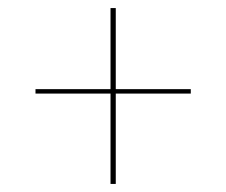

<svg xmlns="http://www.w3.org/2000/svg" viewBox="-20 -476 560 476"><path d="M68 -255H254V-456H267V-255H453V-244H267V-20H254V-244H68Z"/></svg>

Font: Almendra Display
Style: Regular
Weight: 400
Designer: Ana Sanfelippo
Foundry: Ana Sanfelippo
Version: Version 1.004